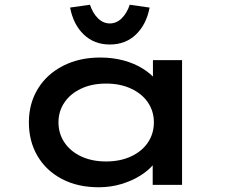

<svg xmlns="http://www.w3.org/2000/svg" viewBox="-20 -781 963 811"><path d="M397 10Q308 10 241.5 -25Q175 -60 138.5 -122Q102 -184 102 -264Q102 -344 140 -406Q178 -468 246.5 -503Q315 -538 403 -538Q457 -538 502.5 -525.5Q548 -513 582.5 -491.5Q617 -470 637 -445.5Q657 -421 659 -396L626 -395V-527H749V0H625V-142L651 -135Q649 -111 627.5 -85.5Q606 -60 571.5 -38.5Q537 -17 492 -3.5Q447 10 397 10ZM428 -99Q488 -99 534 -120.5Q580 -142 605 -179.5Q630 -217 630 -264Q630 -311 605 -348Q580 -385 534 -406.5Q488 -428 428 -428Q368 -428 322.5 -406.5Q277 -385 252 -348Q227 -311 227 -264Q227 -217 252 -179.5Q277 -142 322.5 -120.5Q368 -99 428 -99ZM444 -593Q378 -593 334 -635Q290 -677 276 -749L360 -761Q372 -725 394 -703.5Q416 -682 444 -682Q472 -682 494 -703.5Q516 -725 528 -761L612 -749Q598 -677 554 -635Q510 -593 444 -593Z"/></svg>

Font: Lexend Tera Medium
Style: Regular
Weight: 500
Designer: Bonnie Shaver-Troup, Thomas Jockin
Foundry: Lexend
Version: Version 1.007